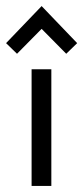

<svg xmlns="http://www.w3.org/2000/svg" viewBox="-46 -612 274 632"><path d="M0 0ZM123 0H58V-384H123ZM172 -435 91 -517 10 -435 -26 -470 91 -592 208 -470Z"/></svg>

Font: Cambay Devanagari
Style: Regular
Weight: 400
Designer: Pooja Saxena
Foundry: Pooja Saxena
Version: Version 1.180;PS 001.180;hotconv 1.0.70;makeotf.lib2.5.58329